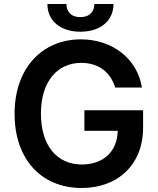

<svg xmlns="http://www.w3.org/2000/svg" viewBox="-20 -935 795 965"><path d="M558.9 -495H693.2C670.8 -637.8 547.2 -737.2 386.4 -737.2C196 -737.2 53.3 -597.3 53.3 -362.9C53.3 -132.8 189.6 9.9 390.3 9.9C570.3 9.9 699.2 -105.8 699.2 -293.3V-380.7H404.1V-277.7H571.7C569.6 -174 500.4 -108.3 391 -108.3C269.2 -108.3 185.7 -199.6 185.7 -364.3C185.7 -528.1 270.6 -619 388.1 -619C475.9 -619 535.5 -572.1 558.9 -495ZM218.4 -914.8C218 -831.7 282.3 -775.6 383.9 -775.6C486.2 -775.6 550.4 -831.7 550.4 -914.8H454.2C453.8 -880 433.9 -849.1 383.9 -849.1C333.1 -849.1 313.9 -880.7 313.9 -914.8Z"/></svg>

Font: Margiela Sans Semi Bold
Style: Regular
Weight: 600
Designer: Stefan Endress, Andreas Faust
Version: Version 1.100;FEAKit 1.0